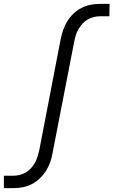

<svg xmlns="http://www.w3.org/2000/svg" viewBox="-29 -760 599 990"><path d="M41 210H-9V146H40Q56 146 72.5 142Q89 138 103.5 129.5Q118 121 130.5 107.5Q143 94 151 79.5Q159 65 164 49Q169 33 173 17L284 -559Q289 -583 297 -606Q305 -629 318 -650.5Q331 -672 350 -690Q369 -708 392 -719.5Q415 -731 439 -735.5Q463 -740 486 -740H536L535 -676H486Q470 -676 454 -672Q438 -668 423 -659.5Q408 -651 396 -637.5Q384 -624 375.5 -609.5Q367 -595 362 -579Q357 -563 354 -547L242 29Q238 53 230 76Q222 99 208.5 120.5Q195 142 176 160Q157 178 134.5 189.5Q112 201 88 205.5Q64 210 41 210Z"/></svg>

Font: Lode Term
Style: Italic
Weight: 400
Italic angle: -11°
Monospace: yes
Designer: Belleve Invis
Foundry: Belleve Invis
Version: Version 29.2.0